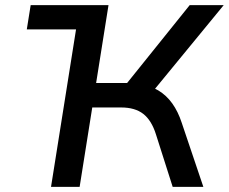

<svg xmlns="http://www.w3.org/2000/svg" viewBox="-20 -725 888 745"><path d="M84 -611 99 -705H401L386 -611ZM178 0 290 -705H401L353 -403H487L458 -384L716 -705H848L568 -364L522 -398Q563 -393 594.5 -374Q626 -355 648.5 -323.5Q671 -292 685 -249L769 0H650L585 -204Q568 -258 536 -283Q504 -308 450 -308H338L289 0Z"/></svg>

Font: Nunito Sans 7pt SemiBold
Style: Italic
Weight: 600
Italic angle: -9°
Designer: Vernon Adams
Foundry: Vernon Adams
Version: Version 3.101;gftools[0.9.27]